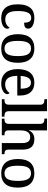

<svg xmlns="http://www.w3.org/2000/svg" viewBox="1188 -1988 810 3227"><g transform="rotate(90 1593.5 -375.0)"><path d="M286 10C405 10 463 -43 463 -90C463 -108 456 -122 444 -131C421 -88 372 -58 308 -58C207 -58 166 -126 166 -266C166 -443 211 -494 283 -494C345 -494 362 -440 362 -375C434 -375 462 -399 462 -444C462 -510 378 -547 282 -547C152 -547 53 -480 53 -265C53 -67 149 10 286 10Z M794 10C953 10 1036 -81 1036 -269C1036 -457 945 -547 797 -547C637 -547 555 -457 555 -269C555 -81 646 10 794 10ZM796 -45C702 -45 668 -122 668 -269C668 -417 701 -491 795 -491C889 -491 923 -417 923 -269C923 -122 890 -45 796 -45Z M1381 10C1505 10 1563 -47 1563 -91C1563 -110 1553 -124 1542 -129C1518 -91 1468 -56 1399 -56C1307 -56 1258 -117 1255 -260H1586V-307C1586 -466 1504 -547 1371 -547C1225 -547 1142 -452 1142 -264C1142 -91 1229 10 1381 10ZM1471 -317H1257C1262 -429 1301 -490 1370 -490C1444 -490 1471 -422 1471 -317Z M1648 0H1941V-45H1929C1888 -45 1850 -54 1850 -115V-760H1648V-715H1661C1700 -715 1740 -706 1740 -649V-115C1740 -54 1701 -45 1661 -45H1648Z M1975 0H2254V-45H2251C2207 -45 2172 -53 2172 -111V-317C2172 -411 2205 -477 2283 -477C2358 -477 2385 -427 2385 -341V0H2572V-45H2569C2524 -45 2495 -54 2495 -117V-352C2495 -488 2432 -547 2321 -547C2255 -547 2206 -523 2173 -459H2167C2167 -459 2172 -515 2172 -555V-760H1974V-715H1983C2022 -715 2062 -706 2062 -649V-116C2062 -54 2026 -45 1981 -45H1975Z M2892 10C3051 10 3134 -81 3134 -269C3134 -457 3043 -547 2895 -547C2735 -547 2653 -457 2653 -269C2653 -81 2744 10 2892 10ZM2894 -45C2800 -45 2766 -122 2766 -269C2766 -417 2799 -491 2893 -491C2987 -491 3021 -417 3021 -269C3021 -122 2988 -45 2894 -45Z"/></g></svg>

Font: Noto Serif Tamil Medium
Style: Italic
Weight: 500
Italic angle: -12°
Designer: Indian Type Foundry, Tom Grace, and the Monotype Design Team
Foundry: Monotype Imaging Inc.
Version: Version 2.003